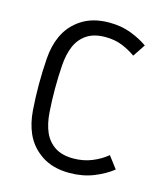

<svg xmlns="http://www.w3.org/2000/svg" viewBox="-107 -784 758 876"><g transform="rotate(15 272.0 -346.0)"><path d="M301.8 -700.7Q358.4 -700.7 404.1 -683.3Q449.7 -666 484.4 -641.6L445.3 -583Q416 -604 380.9 -618.2Q345.7 -632.3 301.8 -632.3Q248.5 -632.3 214.8 -610.1Q181.2 -587.9 164.1 -549.3Q147 -509.8 143.3 -455.3Q139.6 -400.9 139.6 -345.7Q139.6 -291 143.3 -236.3Q147 -181.6 164.1 -142.1Q181.2 -103.5 214.8 -81.3Q248.5 -59.1 301.8 -59.1Q349.6 -59.1 390.1 -75.7Q430.7 -92.3 460 -117.2L502.9 -60.5Q465.3 -30.8 414.3 -10.7Q363.3 9.3 301.8 9.3Q223.6 9.3 170.9 -25.6Q118.2 -60.5 93.3 -116.2Q72.3 -163.6 67.9 -224.4Q63.5 -285.2 63.5 -345.7Q63.5 -407.2 67.9 -468.3Q72.3 -529.3 93.3 -575.2Q119.1 -632.3 172.1 -666.5Q225.1 -700.7 301.8 -700.7Z"/></g></svg>

Font: Gidole
Style: Regular
Weight: 400
Version: Version 2.100; ttfautohint (v1.8.4.7-5d5b)